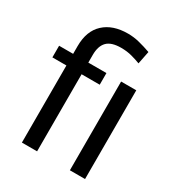

<svg xmlns="http://www.w3.org/2000/svg" viewBox="-180 -875 914 990"><g transform="rotate(30 277.0 -380.0)"><path d="M189.5 0H99.1V-459H15.6V-528.3H99.1V-574.2Q99.1 -664.6 150.9 -712.4Q202.6 -760.3 292.5 -760.3Q327.6 -760.3 361.3 -751.7Q395 -743.2 430.7 -730.5L415.5 -654.3Q393.1 -663.1 363.5 -671.1Q334 -679.2 298.8 -679.2Q240.7 -679.2 215.1 -653.1Q189.5 -627 189.5 -574.2V-528.3H297.4V-459H189.5ZM475.1 -528.3V0H384.8V-528.3Z"/></g></svg>

Font: Vazirmatn FD
Style: Regular
Weight: 400
Designer: Saber Rastikerdar
Foundry: Saber Rastikerdar
Version: Version 33.001